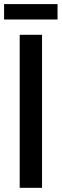

<svg xmlns="http://www.w3.org/2000/svg" viewBox="-23 -899 296 919"><path d="M71.3 0V-732.4H178.2V0ZM-3.4 -805.7V-879.4H252.4V-805.7Z"/></svg>

Font: Antonio Medium
Style: Regular
Weight: 500
Designer: Vernon Adams
Foundry: Vernon Adams
Version: Version 1.002